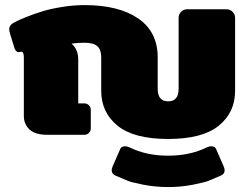

<svg xmlns="http://www.w3.org/2000/svg" viewBox="-20 -537 998 765"><path d="M16.7 -420.8Q16.7 -435.8 33.3 -445.8Q38.3 -448.3 47.9 -453.3Q57.5 -458.3 87.9 -470.4Q118.3 -482.5 149.6 -492.1Q180.8 -501.7 226.7 -509.2Q272.5 -516.7 316.7 -516.7Q453.3 -516.7 530.8 -463.3Q608.3 -410 608.3 -308.3V-183.3Q608.3 -133.3 650 -133.3Q691.7 -133.3 691.7 -183.3V-466.7Q691.7 -480 701.7 -490Q711.7 -500 725 -500H883.3Q896.7 -500 906.7 -490Q916.7 -480 916.7 -466.7V-175Q916.7 -89.2 851.7 -36.2Q786.7 16.7 650 16.7Q513.3 16.7 448.3 -36.2Q383.3 -89.2 383.3 -175V-308.3Q383.3 -339.2 367.9 -352.9Q352.5 -366.7 316.7 -366.7Q292.5 -366.7 265 -363.3Q291.7 -340 291.7 -300V-125H316.7Q326.7 -125 334.2 -117.5Q341.7 -110 341.7 -100V-25Q341.7 -15 334.2 -7.5Q326.7 0 316.7 0H166.7Q120 0 97.5 -21.2Q75 -42.5 75 -75V-308.3Q75 -330.8 65 -330.8Q56.7 -329.2 54.2 -329.2Q43.3 -329.2 37.5 -345.8L20.8 -400Q16.7 -414.2 16.7 -420.8ZM425 141.7Q425 133.3 429.2 125L458.3 58.3Q462.5 45.8 479.2 45.8Q485 45.8 495.8 50Q562.5 83.3 650 83.3Q737.5 83.3 804.2 50Q815 45.8 820.8 45.8Q837.5 45.8 841.7 58.3L870.8 125Q875 133.3 875 141.7Q875 156.7 858.3 163.3Q826.7 176.7 812.1 182.9Q797.5 189.2 749.6 198.8Q701.7 208.3 650 208.3Q598.3 208.3 550.4 198.8Q502.5 189.2 487.9 182.9Q473.3 176.7 441.7 163.3Q425 156.7 425 141.7Z"/></svg>

Font: BoonTook Mon
Style: Regular
Weight: 400
Designer: Sungsit Sawaiwan
Foundry: FontUni
Version: Version 3.0